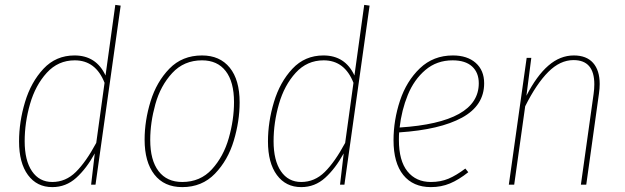

<svg xmlns="http://www.w3.org/2000/svg" viewBox="-20 -756 2557 786"><path d="M474 -733 371 0H353L368 -128Q334 -66 292 -28Q250 10 194 10Q131 10 94.5 -39.5Q58 -89 58 -177Q58 -257 82.5 -338.5Q107 -420 158 -474.5Q209 -529 285 -529Q374 -529 412 -447L452 -736ZM81 -178Q81 -99 111 -55Q141 -11 194 -11Q249 -11 290.5 -52Q332 -93 374 -171L408 -417Q372 -509 286 -509Q218 -509 171.5 -458Q125 -407 103 -330.5Q81 -254 81 -178Z M572 -184Q572 -262 596.5 -341.5Q621 -421 673.5 -475Q726 -529 807 -529Q880 -529 920.5 -479Q961 -429 961 -337Q961 -260 937 -180Q913 -100 860 -45Q807 10 726 10Q652 10 612 -41.5Q572 -93 572 -184ZM938 -338Q938 -421 904 -465Q870 -509 807 -509Q733 -509 685 -457Q637 -405 616 -329.5Q595 -254 595 -183Q595 -100 629 -55.5Q663 -11 726 -11Q800 -11 847.5 -63Q895 -115 916.5 -190.5Q938 -266 938 -338Z M1493 -733 1390 0H1372L1387 -128Q1353 -66 1311 -28Q1269 10 1213 10Q1150 10 1113.5 -39.5Q1077 -89 1077 -177Q1077 -257 1101.5 -338.5Q1126 -420 1177 -474.5Q1228 -529 1304 -529Q1393 -529 1431 -447L1471 -736ZM1100 -178Q1100 -99 1130 -55Q1160 -11 1213 -11Q1268 -11 1309.5 -52Q1351 -93 1393 -171L1427 -417Q1391 -509 1305 -509Q1237 -509 1190.5 -458Q1144 -407 1122 -330.5Q1100 -254 1100 -178Z M1614 -214Q1613 -204 1613 -183Q1613 -98 1648 -54.5Q1683 -11 1744 -11Q1784 -11 1816 -24.5Q1848 -38 1885 -66L1897 -51Q1858 -20 1822 -5Q1786 10 1744 10Q1671 10 1631 -39.5Q1591 -89 1591 -182Q1591 -264 1617.5 -344Q1644 -424 1699 -476.5Q1754 -529 1834 -529Q1893 -529 1927.5 -498.5Q1962 -468 1962 -415Q1962 -324 1871.5 -274.5Q1781 -225 1614 -214ZM1616 -234Q1940 -255 1940 -415Q1940 -459 1912.5 -484Q1885 -509 1833 -509Q1768 -509 1721.5 -469.5Q1675 -430 1649.5 -367.5Q1624 -305 1616 -234Z M2435 -412Q2435 -394 2432 -373L2380 0H2358L2410 -371Q2413 -392 2413 -411Q2413 -510 2328 -510Q2273 -510 2224.5 -461.5Q2176 -413 2130 -321L2085 0H2063L2136 -519H2155L2135 -364Q2177 -446 2225 -487.5Q2273 -529 2329 -529Q2381 -529 2408 -498.5Q2435 -468 2435 -412Z"/></svg>

Font: Fira Sans Condensed Thin
Style: Italic
Weight: 250
Width: 3
Italic angle: -8°
Designer: Carrois Corporate & Edenspiekermann AG
Foundry: Carrois Corporate GbR & Edenspiekermann AG
Version: Version 4.203